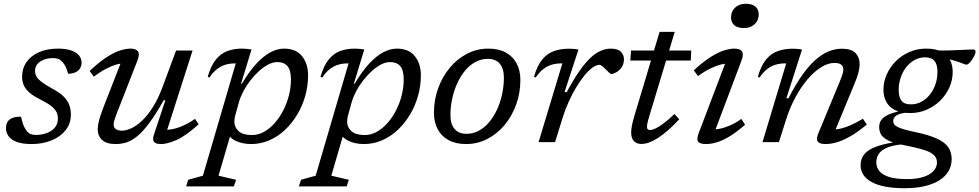

<svg xmlns="http://www.w3.org/2000/svg" viewBox="-20 -750 5167 1013"><path d="M91 -134.5Q97 -107.5 103.2 -90.8Q109.5 -74 120 -60.5Q130.5 -47 141.8 -42.5Q153 -38 168.5 -38Q200 -38 226.8 -48Q253.5 -58 269.5 -77.2Q285.5 -96.5 285.5 -125Q285.5 -143 278 -158.8Q270.5 -174.5 250.8 -190.2Q231 -206 193 -225Q155.5 -243.5 134.5 -262.2Q113.5 -281 105 -301.5Q96.5 -322 96.5 -345Q96.5 -389 120 -422.5Q143.5 -456 186 -474.8Q228.5 -493.5 286.5 -493.5Q326 -493.5 353.5 -484.5Q381 -475.5 395.8 -458.8Q410.5 -442 410.5 -418Q410.5 -402 402 -389Q393.5 -376 377.8 -368.5Q362 -361 339.5 -361Q333.5 -383 326.8 -397Q320 -411 310 -422.5Q299.5 -434.5 287.8 -439Q276 -443.5 260 -443.5Q219 -443.5 192 -425.2Q165 -407 165 -376Q165 -361 171.8 -347.5Q178.5 -334 198.5 -318.5Q218.5 -303 257.5 -281.5Q297 -260.5 317.8 -238.8Q338.5 -217 346.2 -194Q354 -171 354 -146Q354 -98.5 326.5 -63.5Q299 -28.5 252 -9.2Q205 10 146.5 10Q98 10 68.5 -1.2Q39 -12.5 25.2 -31.5Q11.5 -50.5 11.5 -73Q11.5 -92 19 -105.8Q26.5 -119.5 43.8 -127Q61 -134.5 91 -134.5Z M791 -36 852.5 -221H843.5Q801 -145.5 766.5 -99.5Q732 -53.5 702.5 -30Q673 -6.5 646 1.8Q619 10 591 10Q541.5 10 518.5 -11.8Q495.5 -33.5 495.5 -68Q495.5 -86 501.8 -112Q508 -138 526 -184.5L627 -443L641.5 -415.5Q620.5 -417 594.2 -409.5Q568 -402 538 -386.2Q508 -370.5 475 -345.5L453 -375.5Q504.5 -424 544.2 -449.2Q584 -474.5 614.5 -484Q645 -493.5 668.5 -493.5Q697.5 -493.5 708 -478.8Q718.5 -464 704.5 -429L592.5 -142.5Q587 -127.5 583.2 -114.8Q579.5 -102 579.5 -92.5Q579.5 -77 591.5 -68.8Q603.5 -60.5 623.5 -60.5Q643.5 -60.5 670.5 -72.2Q697.5 -84 727.2 -111.2Q757 -138.5 786 -183.8Q815 -229 839.5 -296L909 -483.5H996L853.5 -38.5L839 -65Q860 -63 887 -68Q914 -73 945 -86.5Q976 -100 1009 -123L1028 -94Q958 -31 909.5 -10.5Q861 10 831 10Q802.5 10 793 -1Q783.5 -12 791 -36Z M1222 -143.5Q1218.5 -131.5 1217.5 -123Q1216.5 -114.5 1216.5 -108.5Q1216.5 -78.5 1239 -58Q1261.5 -37.5 1309 -37.5Q1342.5 -37.5 1373 -54.5Q1403.5 -71.5 1429.5 -101Q1455.5 -130.5 1474.8 -168.2Q1494 -206 1504.5 -247.5Q1515 -289 1515 -330Q1515 -379.5 1496.8 -401Q1478.5 -422.5 1443.5 -422.5Q1419.5 -422.5 1394.5 -409.2Q1369.5 -396 1345 -373.5Q1320.5 -351 1299.2 -323.2Q1278 -295.5 1262.8 -266Q1247.5 -236.5 1240 -209ZM1175 -62.5H1203L1133 177L1225.5 198.5L1214 233.5H962L973 198.5L1050.5 177L1224 -415.5Q1223.5 -415.5 1222.2 -415.5Q1221 -415.5 1220 -415.5Q1192.5 -415.5 1169 -408.5Q1145.5 -401.5 1124.8 -385.2Q1104 -369 1085 -341L1076 -345Q1092.5 -403 1118.8 -435.5Q1145 -468 1179.8 -480.8Q1214.5 -493.5 1257 -493.5Q1269.5 -493.5 1281.8 -492.2Q1294 -491 1307 -489L1251 -305.5L1257.5 -310.5Q1296.5 -375.5 1334.2 -415.8Q1372 -456 1408.2 -474.8Q1444.5 -493.5 1478.5 -493.5Q1542 -493.5 1573.8 -453.5Q1605.5 -413.5 1605.5 -353Q1605.5 -298 1590.8 -245Q1576 -192 1548.5 -146Q1521 -100 1483.8 -64.8Q1446.5 -29.5 1401 -9.8Q1355.5 10 1305 10Q1256.5 10 1220.5 -8.5Q1184.5 -27 1175 -62.5Z M1817 -143.5Q1813.5 -131.5 1812.5 -123Q1811.5 -114.5 1811.5 -108.5Q1811.5 -78.5 1834 -58Q1856.5 -37.5 1904 -37.5Q1937.5 -37.5 1968 -54.5Q1998.5 -71.5 2024.5 -101Q2050.5 -130.5 2069.8 -168.2Q2089 -206 2099.5 -247.5Q2110 -289 2110 -330Q2110 -379.5 2091.8 -401Q2073.5 -422.5 2038.5 -422.5Q2014.5 -422.5 1989.5 -409.2Q1964.5 -396 1940 -373.5Q1915.5 -351 1894.2 -323.2Q1873 -295.5 1857.8 -266Q1842.5 -236.5 1835 -209ZM1770 -62.5H1798L1728 177L1820.5 198.5L1809 233.5H1557L1568 198.5L1645.5 177L1819 -415.5Q1818.5 -415.5 1817.2 -415.5Q1816 -415.5 1815 -415.5Q1787.5 -415.5 1764 -408.5Q1740.5 -401.5 1719.8 -385.2Q1699 -369 1680 -341L1671 -345Q1687.5 -403 1713.8 -435.5Q1740 -468 1774.8 -480.8Q1809.5 -493.5 1852 -493.5Q1864.5 -493.5 1876.8 -492.2Q1889 -491 1902 -489L1846 -305.5L1852.5 -310.5Q1891.5 -375.5 1929.2 -415.8Q1967 -456 2003.2 -474.8Q2039.5 -493.5 2073.5 -493.5Q2137 -493.5 2168.8 -453.5Q2200.5 -413.5 2200.5 -353Q2200.5 -298 2185.8 -245Q2171 -192 2143.5 -146Q2116 -100 2078.8 -64.8Q2041.5 -29.5 1996 -9.8Q1950.5 10 1900 10Q1851.5 10 1815.5 -8.5Q1779.5 -27 1770 -62.5Z M2556.5 -493.5Q2611 -493.5 2648.8 -472.8Q2686.5 -452 2706 -415Q2725.5 -378 2725.5 -328Q2725.5 -260.5 2703.8 -199.5Q2682 -138.5 2642.8 -91.2Q2603.5 -44 2551.5 -17Q2499.5 10 2439 10Q2384.5 10 2346.5 -10.8Q2308.5 -31.5 2289 -68.8Q2269.5 -106 2269.5 -155.5Q2269.5 -223 2291.5 -283.8Q2313.5 -344.5 2352.5 -391.8Q2391.5 -439 2443.8 -466.2Q2496 -493.5 2556.5 -493.5ZM2441 -44Q2476 -44 2506.2 -60.2Q2536.5 -76.5 2560.8 -105.5Q2585 -134.5 2602.5 -172.2Q2620 -210 2629.2 -253.2Q2638.5 -296.5 2638.5 -340.5Q2638.5 -388.5 2616.8 -414Q2595 -439.5 2554 -439.5Q2519 -439.5 2488.8 -423.2Q2458.5 -407 2434.2 -378Q2410 -349 2392.8 -311.2Q2375.5 -273.5 2366 -230.5Q2356.5 -187.5 2356.5 -142.5Q2356.5 -95 2378.5 -69.5Q2400.5 -44 2441 -44Z M2947 -415.5Q2946 -415.5 2944.5 -415.5Q2943 -415.5 2941.5 -415.5Q2914 -415.5 2890.5 -408.5Q2867 -401.5 2846.2 -385.2Q2825.5 -369 2806.5 -341L2797.5 -345Q2814 -403 2840.2 -435.2Q2866.5 -467.5 2902 -480.2Q2937.5 -493 2980 -493Q2988.5 -493 2997 -492.5Q3005.5 -492 3014.5 -491.2Q3023.5 -490.5 3032 -488.5L2958.5 -264H2970Q3016 -349.5 3055 -399.8Q3094 -450 3130 -471.8Q3166 -493.5 3202 -493.5Q3239.5 -493.5 3255.8 -477Q3272 -460.5 3272 -437.5Q3272 -412 3259.5 -394.5Q3247 -377 3231 -368.2Q3215 -359.5 3204.5 -359.5Q3201.5 -359.5 3194 -366.5Q3186.5 -373.5 3176.5 -383.5Q3167 -393.5 3157.8 -400.8Q3148.5 -408 3143 -408Q3126.5 -408 3106 -393.2Q3085.5 -378.5 3064 -352.2Q3042.5 -326 3021.2 -291Q3000 -256 2981.5 -215.5Q2963 -175 2949.5 -132L2908.5 0H2821.5Z M3305.5 -430.5 3309.5 -483.5H3627L3624.5 -430.5ZM3405.5 -136.5Q3402 -124.5 3399.2 -114Q3396.5 -103.5 3395 -95.8Q3393.5 -88 3393.5 -83Q3393.5 -72 3397.5 -68Q3401.5 -64 3409.5 -64Q3420.5 -64 3438.2 -72Q3456 -80 3481 -98.8Q3506 -117.5 3538.5 -148.5L3563.5 -120.5Q3532 -86.5 3503.8 -62Q3475.5 -37.5 3450.5 -21.5Q3425.5 -5.5 3404 2Q3382.5 9.5 3364 9.5Q3339 9.5 3324.5 -5.5Q3310 -20.5 3310 -52Q3310 -66 3313.8 -86.2Q3317.5 -106.5 3327 -138.5L3460 -582H3540Z M3668.5 -53.5 3815.5 -440 3833 -415.5Q3812.5 -416.5 3786.2 -410.2Q3760 -404 3728.8 -389Q3697.5 -374 3662.5 -348.5L3640.5 -379Q3693 -427 3733 -451.5Q3773 -476 3802.8 -484.8Q3832.5 -493.5 3854 -493.5Q3884 -493.5 3894.5 -479Q3905 -464.5 3892 -430L3745 -40L3729.5 -67Q3750.5 -65.5 3776.5 -70.5Q3802.5 -75.5 3831.8 -88.2Q3861 -101 3891.5 -122.5L3911 -92Q3865 -51.5 3827.2 -29.2Q3789.5 -7 3759.5 1.5Q3729.5 10 3706 10Q3672.5 10 3663 -2.8Q3653.5 -15.5 3668.5 -53.5ZM3837 -657.5Q3837 -678.5 3846.5 -694.8Q3856 -711 3873.5 -720.5Q3891 -730 3916 -730Q3949 -730 3966 -714.8Q3983 -699.5 3983 -674.5Q3983 -653.5 3973.5 -637.2Q3964 -621 3946.5 -611.5Q3929 -602 3904 -602Q3871 -602 3854 -617.2Q3837 -632.5 3837 -657.5Z M3987.5 -341 3978.5 -345Q3995 -403 4021.2 -435.2Q4047.5 -467.5 4083 -480.2Q4118.5 -493 4161 -493Q4169.5 -493 4177.8 -492.5Q4186 -492 4194.5 -491.2Q4203 -490.5 4211.5 -488.5L4129 -231.5H4140Q4175 -299.5 4209.2 -349Q4243.5 -398.5 4278.2 -430.2Q4313 -462 4348.8 -477.5Q4384.5 -493 4422.5 -493Q4472 -493 4493.8 -470Q4515.5 -447 4515.5 -412Q4515.5 -393.5 4509.5 -368.5Q4503.5 -343.5 4487 -305L4377.5 -40L4371 -67Q4392.5 -66 4417.5 -72Q4442.5 -78 4471.5 -91Q4500.5 -104 4532.5 -123.5L4553.5 -93Q4505.5 -53 4465.8 -30.5Q4426 -8 4394.2 1Q4362.5 10 4336.5 10Q4304.5 10 4294.5 -3Q4284.5 -16 4299 -50L4413 -325.5Q4422 -347.5 4425.8 -361.2Q4429.5 -375 4429.5 -384.5Q4429.5 -400 4418.2 -409Q4407 -418 4382.5 -418Q4348.5 -418 4311.8 -395Q4275 -372 4240.2 -331Q4205.5 -290 4176.2 -235.8Q4147 -181.5 4127.5 -119.5L4089.5 0H4003L4128 -415.5Q4127 -415.5 4125.5 -415.5Q4124 -415.5 4122.5 -415.5Q4095 -415.5 4071.5 -408.5Q4048 -401.5 4027.2 -385.2Q4006.5 -369 3987.5 -341Z M5080.5 -409Q5074.5 -409 5066.8 -412Q5059 -415 5047.2 -419.5Q5035.5 -424 5018.2 -429.2Q5001 -434.5 4976.2 -439.8Q4951.5 -445 4917.5 -449.5L4909.5 -484.5Q4952 -482.5 4992.5 -484Q5033 -485.5 5065.2 -487.2Q5097.5 -489 5114 -489Q5121 -489 5124 -486.2Q5127 -483.5 5127 -477.5Q5127 -469 5121.8 -457.8Q5116.5 -446.5 5108.8 -435.2Q5101 -424 5093.2 -416.5Q5085.5 -409 5080.5 -409ZM4787 -199.5Q4810 -199.5 4830.8 -208.2Q4851.5 -217 4869 -232.8Q4886.5 -248.5 4899.2 -270Q4912 -291.5 4919 -317Q4926 -342.5 4926 -371Q4926 -409.5 4910.5 -428.5Q4895 -447.5 4860.5 -447.5Q4837.5 -447.5 4816.8 -438.8Q4796 -430 4778.5 -414Q4761 -398 4748.5 -376.8Q4736 -355.5 4728.8 -329.8Q4721.5 -304 4721.5 -275.5Q4721.5 -237 4737 -217.8Q4752.5 -198.5 4787 -199.5ZM4866 -493.5Q4916.5 -493.5 4947.5 -477Q4978.5 -460.5 4992.5 -432.8Q5006.5 -405 5006.5 -371Q5006.5 -328 4989 -288.8Q4971.5 -249.5 4940.5 -219Q4909.5 -188.5 4868.8 -171Q4828 -153.5 4782 -153.5Q4731.5 -153.5 4700.5 -170Q4669.5 -186.5 4655.2 -214.2Q4641 -242 4641 -275.5Q4641 -319 4658.8 -358.2Q4676.5 -397.5 4707.2 -428Q4738 -458.5 4778.8 -476Q4819.5 -493.5 4866 -493.5ZM4752 243Q4692.5 243 4648.8 234.2Q4605 225.5 4576.5 209.2Q4548 193 4534.2 170.8Q4520.5 148.5 4520.5 122Q4520.5 90 4537.8 66.8Q4555 43.5 4593.2 27.5Q4631.5 11.5 4695 1L4714 -28L4781.5 10Q4731.5 10.5 4697.5 17.8Q4663.5 25 4642.8 37.8Q4622 50.5 4612.8 68Q4603.5 85.5 4603.5 107Q4603.5 133.5 4620 153.2Q4636.5 173 4672 184Q4707.5 195 4764.5 195Q4817.5 195 4852.8 183.2Q4888 171.5 4905.8 151.5Q4923.5 131.5 4923.5 108Q4923.5 90.5 4915 77.5Q4906.5 64.5 4887 54Q4867.5 43.5 4834 34.8Q4800.5 26 4750.5 16Q4692 5 4663.8 -10.2Q4635.5 -25.5 4627 -43.2Q4618.5 -61 4618.5 -79Q4618.5 -107.5 4636.5 -124.8Q4654.5 -142 4687 -152.8Q4719.5 -163.5 4762.5 -170.5L4776.5 -157Q4730 -153.5 4711.2 -141.8Q4692.5 -130 4692.5 -112Q4692.5 -103 4696.8 -95.5Q4701 -88 4713.5 -81.2Q4726 -74.5 4750.8 -67.2Q4775.5 -60 4816.5 -51.5Q4888.5 -36 4928.8 -16Q4969 4 4985 29.8Q5001 55.5 5001 89.5Q5001 123.5 4985.2 151.5Q4969.5 179.5 4938 200Q4906.5 220.5 4860.2 231.8Q4814 243 4752 243Z"/></svg>

Font: Newsreader 10pt
Style: Italic
Weight: 400
Italic angle: -17°
Version: Version 1.003